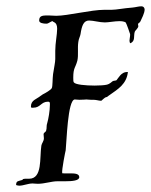

<svg xmlns="http://www.w3.org/2000/svg" viewBox="-20 -567 478 608"><path d="M436 -543C434 -546 431 -547 427 -547C419 -547 410 -544 399 -543C371 -541 349 -536 334 -536C328 -536 320 -536 311 -536C268 -536 194 -517 158 -517C150 -517 143 -518 136 -518C117 -518 104 -519 104 -502C104 -494 117 -492 127 -492C134 -492 141 -500 147 -500C147 -496 161 -499 161 -476C161 -458 155 -431 155 -406C155 -397 155 -388 155 -380C155 -370 151 -352 148 -332C146 -317 147 -294 144 -288C141 -282 123 -272 119 -270C114 -268 112 -265 108 -263C96 -253 78 -250 78 -230C78 -224 83 -226 86 -226C108 -226 110 -245 132 -245C139 -245 138 -240 138 -235C138 -216 133 -189 130 -179C126 -168 129 -162 126 -153C126 -150 118 -147 118 -142C118 -138 119 -133 119 -129C119 -120 112 -113 111 -106C105 -67 115 -1 72 -1H63C60 -1 56 -1 53 0C52 0 52 3 50 3C38 7 31 5 31 19C34 20 38 21 41 21C54 21 69 14 83 14C88 14 93 15 100 15C121 15 143 7 162 7H187C209 7 231 5 231 -6C231 -17 217 -18 203 -18C195 -18 188 -18 183 -18C180 -18 177 -18 177 -19C175 -28 187 -88 188 -91C191 -115 194 -252 217 -252C220 -252 226 -251 232 -251C244 -251 250 -252 254 -252C258 -252 261 -251 268 -251H276C285 -251 293 -248 299 -248H301C302 -249 313 -259 315 -259C320 -259 323 -264 327 -266C354 -285 381 -301 385 -339H382C364 -339 355 -320 349 -313C345 -311 341 -312 337 -310C333 -307 327 -301 319 -299C311 -297 295 -296 280 -296C251 -296 219 -299 214 -306C212 -308 212 -314 212 -321C212 -353 219 -352 225 -375C229 -393 225 -414 228 -434C229 -444 234 -452 235 -459C239 -486 245 -502 262 -502C276 -502 295 -496 312 -496C324 -496 343 -500 358 -500C366 -500 373 -499 378 -496C380 -494 392 -460 392 -459V-456C392 -450 390 -443 390 -438C390 -435 391 -433 392 -430C410 -436 402 -454 407 -467C407 -469 418 -478 418 -484C418 -486 417 -489 417 -491C417 -493 424 -496 425 -500C428 -507 438 -525 438 -537C438 -539 437 -542 436 -543Z"/></svg>

Font: Jim Nightshade
Style: Regular
Weight: 400
Designer: Astigmatic (AOETI)
Foundry: Astigmatic (AOETI)
Version: Version 1.000